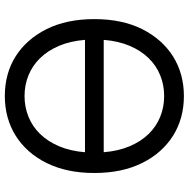

<svg xmlns="http://www.w3.org/2000/svg" viewBox="-13 -764 787 801"><g transform="rotate(90 380.5 -363.5)"><path d="M101.2 -562.5Q122.2 -604.4 150.9 -636.9Q179.7 -669.4 215.2 -691.8Q250.7 -714.1 292.4 -725.7Q334.2 -737.2 380.7 -737.2Q427.6 -737.2 469.3 -725.7Q511 -714.1 546.5 -691.8Q582 -669.4 610.8 -636.9Q639.6 -604.4 660.2 -562.5Q701.7 -479 701.7 -363.6Q701.7 -304.7 691.2 -255.7Q680.8 -206.7 660.2 -164.8Q639.6 -122.9 610.8 -90.4Q582 -57.9 546.3 -35.5Q510.7 -13.1 468.9 -1.6Q427.2 9.9 380.7 9.9Q333.5 9.9 291.7 -1.6Q250 -13.1 214.7 -35.5Q179.3 -57.9 150.7 -90.4Q122.2 -122.9 101.2 -164.8Q59.7 -248.6 59.7 -363.6Q59.7 -479 101.2 -562.5ZM146.3 -324.6Q151.3 -263.1 171.3 -216.1Q191.4 -169 222.7 -137.1Q253.9 -105.1 294.4 -88.8Q334.9 -72.4 380.7 -72.4Q426.5 -72.4 467 -88.8Q507.5 -105.1 538.7 -137.1Q570 -169 590 -216.1Q610.1 -263.1 615.1 -324.6ZM615.1 -402.7Q610.1 -464.1 590 -511.2Q570 -558.2 538.7 -590.2Q507.5 -622.2 467 -638.5Q426.5 -654.8 380.7 -654.8Q334.9 -654.8 294.4 -638.5Q253.9 -622.2 222.7 -590.2Q191.4 -558.2 171.3 -511.2Q151.3 -464.1 146.3 -402.7Z"/></g></svg>

Font: Inter P
Style: Regular
Weight: 400
Designer: Rasmus Andersson
Foundry: rsms
Version: Version 3.018;git-588b23468